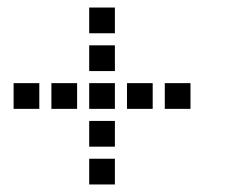

<svg xmlns="http://www.w3.org/2000/svg" viewBox="-20 -604 640 508"><path d="M217 -584Q216 -584 216 -584Q216 -584 216 -583V-517Q216 -516 216 -516Q216 -516 217 -516H283Q284 -516 284 -516Q284 -516 284 -517V-583Q284 -584 284 -584Q284 -584 283 -584ZM217 -484Q216 -484 216 -484Q216 -484 216 -483V-417Q216 -416 216 -416Q216 -416 217 -416H283Q284 -416 284 -416Q284 -416 284 -417V-483Q284 -484 284 -484Q284 -484 283 -484ZM17 -384Q16 -384 16 -384Q16 -384 16 -383V-317Q16 -316 16 -316Q16 -316 17 -316H83Q84 -316 84 -316Q84 -316 84 -317V-383Q84 -384 84 -384Q84 -384 83 -384ZM117 -384Q116 -384 116 -384Q116 -384 116 -383V-317Q116 -316 116 -316Q116 -316 117 -316H183Q184 -316 184 -316Q184 -316 184 -317V-383Q184 -384 184 -384Q184 -384 183 -384ZM217 -384Q216 -384 216 -384Q216 -384 216 -383V-317Q216 -316 216 -316Q216 -316 217 -316H283Q284 -316 284 -316Q284 -316 284 -317V-383Q284 -384 284 -384Q284 -384 283 -384ZM317 -384Q316 -384 316 -384Q316 -384 316 -383V-317Q316 -316 316 -316Q316 -316 317 -316H383Q384 -316 384 -316Q384 -316 384 -317V-383Q384 -384 384 -384Q384 -384 383 -384ZM417 -384Q416 -384 416 -384Q416 -384 416 -383V-317Q416 -316 416 -316Q416 -316 417 -316H483Q484 -316 484 -316Q484 -316 484 -317V-383Q484 -384 484 -384Q484 -384 483 -384ZM217 -284Q216 -284 216 -284Q216 -284 216 -283V-217Q216 -216 216 -216Q216 -216 217 -216H283Q284 -216 284 -216Q284 -216 284 -217V-283Q284 -284 284 -284Q284 -284 283 -284ZM217 -184Q216 -184 216 -184Q216 -184 216 -183V-117Q216 -116 216 -116Q216 -116 217 -116H283Q284 -116 284 -116Q284 -116 284 -117V-183Q284 -184 284 -184Q284 -184 283 -184Z"/></svg>

Font: Doto Black SemiBold
Style: Regular
Weight: 600
Monospace: yes
Version: Version 1.000